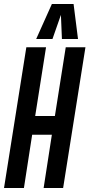

<svg xmlns="http://www.w3.org/2000/svg" viewBox="-33 -935 445 955"><path d="M-13 0 98 -700H196L142 -358H240L294 -700H392L281 0H184L225 -265H127L86 0ZM147 -741 225 -915H333L355 -741H275L270 -861L228 -741Z"/></svg>

Font: Georama ExtraCondensed SemiBold
Style: Italic
Weight: 600
Width: 2
Italic angle: -9°
Designer: Jean-Baptiste Levee
Foundry: Production Type
Version: Version 1.000